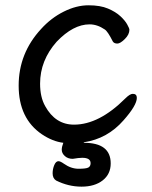

<svg xmlns="http://www.w3.org/2000/svg" viewBox="-20 -512 570 718"><path d="M189.9 163.1Q176.8 154.8 176.8 136.2Q176.8 120.1 182.9 105.5Q189 90.8 198.7 90.8Q205.6 90.8 218.8 100.1Q245.6 119.1 273.7 119.1Q301.8 119.1 310.3 114.5Q318.8 109.9 318.8 98.1Q318.8 78.1 287.6 78.1Q274.9 78.1 252 82Q233.9 82 222.4 71.5Q210.9 61 210.9 47.9Q210.9 37.1 216.8 22Q176.8 17.1 136.7 -9.8Q49.8 -68.8 49.8 -191.9Q49.8 -313 133.8 -403.8Q170.9 -444.8 218.3 -468.5Q265.6 -492.2 311 -492.2Q355 -492.2 383.8 -480Q412.6 -467.8 430.2 -451.4Q447.8 -435.1 455.8 -420.4Q463.9 -405.8 463.9 -400.9Q463.9 -382.8 446.8 -366Q429.7 -349.1 418.9 -349.1Q406.7 -349.1 401.9 -356.9Q382.8 -395 371.6 -401.9Q343.8 -420.9 314.9 -420.9Q253.9 -420.9 191.9 -356Q129.9 -286.1 129.9 -199.2Q129.9 -148.9 148.9 -115.2Q187 -45.9 256.8 -45.9Q350.6 -45.9 448.7 -144Q465.8 -161.1 476.6 -161.1Q491.7 -161.1 491.7 -146Q491.7 -118.2 441.9 -62Q381.8 6.8 293.9 20L293 22H293.9Q394 22 394 99.1Q394 139.2 364 162.6Q334 186 284.9 186Q235.8 186 189.9 163.1Z"/></svg>

Font: LXGW WenKai GB Screen
Style: Regular
Weight: 400
Designer: LXGW / Fontworks Inc.
Foundry: LXGW / Fontworks Inc.
Version: Version 1.321;February 19, 2024;FontCreator 14.0.0.2901 64-b